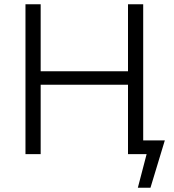

<svg xmlns="http://www.w3.org/2000/svg" viewBox="-20 -720 812 897"><path d="M99 0H170V-324H578V0H665L624 157H683L750 -64H649V-700H578V-387H170V-700H99Z"/></svg>

Font: Chess Sans
Style: Regular
Weight: 400
Designer: Wolf Bōese
Foundry: Wolf Bōese
Version: Version 7.223;Glyphs 3.3 (3306)